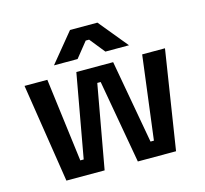

<svg xmlns="http://www.w3.org/2000/svg" viewBox="-101 -813 991 927"><g transform="rotate(-15 394.0 -349.0)"><path d="M120 0 43 -494H157L210 -77H227L302 -494H486L561 -77H578L631 -494H745L668 0H477L403 -417H386L311 0ZM206 -553 325 -698H462L581 -553H463L402 -629H385L324 -553Z"/></g></svg>

Font: Space Grotesk SemiBold
Style: Regular
Weight: 600
Designer: Florian Karsten
Foundry: Florian Karsten
Version: Version 2.000